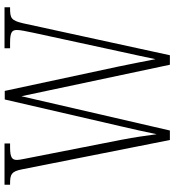

<svg xmlns="http://www.w3.org/2000/svg" viewBox="18 -772 754 829"><g transform="rotate(-90 394.5 -357.0)"><path d="M78 -640 205 0H246L394 -641L530 0H571L709 -634C721 -685 731 -690 773 -690H778V-714H601V-690H625C672 -690 680 -681 680 -660C680 -646 675 -623 668 -589L588 -220C575 -164 563 -103 554 -62C545 -110 535 -159 522 -223L417 -713H380L264 -211C251 -155 241 -111 230 -57C222 -113 218 -147 206 -209L131 -591C125 -624 119 -647 119 -660C119 -680 127 -690 173 -690H190V-714H12V-690H17C57 -690 69 -684 78 -640Z"/></g></svg>

Font: Noto Serif Thai ExtraCondensed ExtraLight
Style: Regular
Weight: 200
Width: 2
Designer: Monotype Design Team
Foundry: Monotype Imaging Inc.
Version: Version 2.002